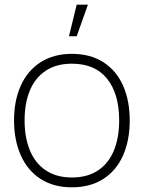

<svg xmlns="http://www.w3.org/2000/svg" viewBox="-20 -785 614 820"><path d="M40 -271Q40 -356 69.2 -420.2Q98.5 -484.5 154.2 -519.8Q210 -555 287 -555Q366 -555 421.5 -519.2Q477 -483.5 505.5 -419.5Q534 -355.5 534 -271Q534 -185 505.2 -120.5Q476.5 -56 420.8 -20.5Q365 15 287 15Q208.5 15 153 -21Q97.5 -57 68.8 -121.8Q40 -186.5 40 -271ZM489 -271Q489 -384 437.5 -448.5Q386 -513 287 -513Q220 -513 174.8 -482.5Q129.5 -452 107.2 -397.8Q85 -343.5 85 -271Q85 -197 108 -142Q131 -87 176.2 -57Q221.5 -27 287 -27Q353.5 -27 398.8 -57.2Q444 -87.5 466.5 -142.5Q489 -197.5 489 -271ZM274.5 -630H307.5L355.5 -765H307.5Z"/></svg>

Font: Tap Sans
Style: Regular
Weight: 400
Designer: Tap Payments
Foundry: Tap Payments
Version: Version 1.001;Glyphs 3.1.2 (3151)